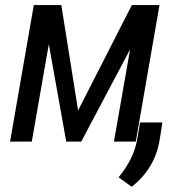

<svg xmlns="http://www.w3.org/2000/svg" viewBox="-20 -548 712 743"><path d="M282.2 -120.6 490.2 -528.3H597.2L505.4 0H420.9L483.4 -356.9L294.4 0H236.3L168.9 -377L103 0H19L110.8 -528.3H217.3ZM489.7 174.8 439 138.2Q495.6 68.4 509.3 -0.5L522 -74.2H608.4L598.1 -8.3Q580.6 103 489.7 174.8Z"/></svg>

Font: MAUL Condensed Italic
Style: Condenced Regular Italic
Weight: 400
Italic angle: -12°
Designer: MAUL
Version: Version 1.0; 2020; ttfautohint (v1.8.3)